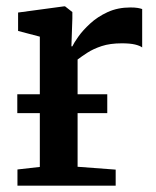

<svg xmlns="http://www.w3.org/2000/svg" viewBox="-20 -585 490 605"><path d="M35 0V-51L105.5 -59V-469.5L37 -487.5V-545.5L181.5 -565H185L208 -547V-527L205 -439H208Q212.5 -449 226.5 -469Q240.5 -489 263.8 -510.5Q287 -532 319 -546.8Q351 -561.5 391 -561.5Q405 -561.5 413.8 -560Q422.5 -558.5 428 -556.5V-435.5Q421 -441 405.2 -444.8Q389.5 -448.5 364 -448.5Q327 -448.5 300.5 -439.8Q274 -431 255.5 -419Q237 -407 224.5 -397.5V-59.5L344.5 -50.5V0ZM318 -288V-228.5H34.5V-288Z"/></svg>

Font: Merriweather 24pt SemiBold
Style: Regular
Weight: 600
Designer: Eben Sorkin
Foundry: Eben Sorkin
Version: Version 2.100